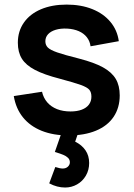

<svg xmlns="http://www.w3.org/2000/svg" viewBox="-20 -575 582 836"><path d="M40 -156.7 163 -175.5Q169.1 -148.7 185.8 -129.3Q202.6 -110 228.4 -99.8Q254.2 -89.7 287.2 -89.7Q315.7 -89.7 336.1 -97.5Q356.5 -105.2 367.2 -119.7Q378 -134.1 378 -154.2Q378 -173.4 368.9 -184.2Q359.8 -194.9 332.4 -204.9Q304.9 -214.9 240.5 -232.2Q171.6 -249.9 132.1 -270.7Q92.6 -291.4 75.1 -319.6Q57.7 -347.8 57.7 -389Q57.7 -439 84 -476.6Q110.2 -514.2 158.2 -534.6Q206.2 -555 270.2 -555Q332.5 -555 381.5 -535.5Q430.6 -515.9 460.7 -479.8Q490.8 -443.7 497.3 -395.7L374.3 -373.5Q371.2 -396.3 358 -413Q344.8 -429.8 323.1 -439.3Q301.3 -448.8 272.2 -450.5Q243.9 -451.8 222.5 -445.3Q201.1 -438.8 189.3 -426Q177.5 -413.1 177.5 -395.2Q177.5 -378.8 188.3 -368Q199.1 -357.3 229.1 -346.8Q259.2 -336.2 325 -319.7Q390.4 -302.8 428.6 -281.7Q466.8 -260.5 484.1 -231.3Q501.3 -202.2 501.3 -159.7Q501.3 -105.8 474.7 -66.3Q448.1 -26.8 397.8 -6Q347.6 14.8 278.7 14.8Q212.3 14.8 161.8 -5.3Q111.3 -25.5 80.2 -63.8Q49.1 -102.2 40 -156.7ZM194.3 223.3 220.8 152.2Q241.2 158.8 253 158.8Q267 158.8 275.6 150.7Q284.2 142.5 284.2 131.8Q284.2 120.1 276.1 112.2Q268 104.3 255.5 99.2Q243.1 94.1 222.8 87.8Q220.8 87.3 218.8 86.8L254.3 -15.3L327.2 -16.2L307.3 41.8Q336.5 56.2 352.3 79.6Q368.2 102.9 368.2 134.7Q368.2 165.2 353.9 189.8Q339.6 214.3 315.6 227.9Q291.6 241.5 263.5 241.5Q228.3 241.5 194.3 223.3Z"/></svg>

Font: Tap Sans
Style: Regular
Weight: 400
Designer: Tap Payments
Foundry: Tap Payments
Version: Version 1.001;Glyphs 3.1.2 (3151)